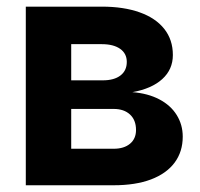

<svg xmlns="http://www.w3.org/2000/svg" viewBox="-20 -550 595 570"><path d="M56.6 -530.3H282.2Q347.2 -530.3 394.5 -513.4Q441.9 -496.6 467.5 -464.4Q493.2 -432.1 493.2 -386.7Q493.2 -343.8 461.7 -315.2Q430.2 -286.6 373 -276.4Q418.9 -272.9 452.9 -255.1Q486.8 -237.3 504.6 -208.5Q522.5 -179.7 522.5 -144.5Q522.5 -99.6 498.3 -67.1Q474.1 -34.7 428.2 -17.3Q382.3 0 317.4 0H56.6ZM383.8 -164.1Q383.8 -193.4 366 -210Q348.1 -226.6 317.4 -226.6H191.4V-108.4H317.4Q348.1 -108.4 366 -123.3Q383.8 -138.2 383.8 -164.1ZM356.4 -366.2Q356.4 -391.1 336.7 -405Q316.9 -418.9 282.2 -418.9H191.4V-311.5H285.2Q318.8 -311.5 337.6 -325.9Q356.4 -340.3 356.4 -366.2Z"/></svg>

Font: Pretendard Std
Style: Bold
Weight: 700
Designer: Base glyphs from Inter by Rasmus Andersson; Hangeul glyphs from Noto Sans CJK(Source Han Sans) by Jang Soo-young and Kan
Foundry: Kil Hyung-jin
Version: Version 1.309